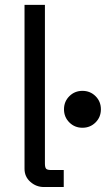

<svg xmlns="http://www.w3.org/2000/svg" viewBox="-20 -752 426 772"><path d="M156.7 0Q125.5 0 102.1 -20.8Q78.6 -41.5 78.6 -73.2V-732.4H160.6V-95.2Q160.6 -79.1 165.3 -73.7Q169.9 -68.4 185.1 -68.4H236.3V0ZM311.5 -238.3Q280.3 -238.3 258.8 -259.8Q237.3 -281.2 237.3 -312.5Q237.3 -343.8 258.8 -365.2Q280.3 -386.7 311.5 -386.7Q342.8 -386.7 364.3 -365.2Q385.7 -343.8 385.7 -312.5Q385.7 -281.2 364.3 -259.8Q342.8 -238.3 311.5 -238.3Z"/></svg>

Font: Schibsted Grotesk
Style: Regular
Weight: 400
Designer: Bakken & Baeck AS, Henrik Kongsvoll
Foundry: Schibsted ASA
Version: Version 1.100; ttfautohint (v1.8.4.7-5d5b);gftools[0.9.25]